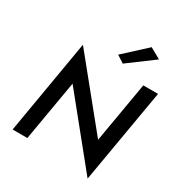

<svg xmlns="http://www.w3.org/2000/svg" viewBox="-222 -1108 1221 1298"><g transform="rotate(30 389.0 -459.0)"><path d="M667 -905 469 -758 412 -795 583 -952ZM663 -700H778L652 34L243 -471L162 0H47L172 -734L582 -229Z"/></g></svg>

Font: Jost* Medium
Style: Italic
Weight: 500
Italic angle: -10°
Version: Version 3.7